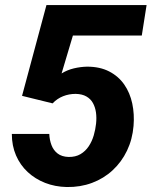

<svg xmlns="http://www.w3.org/2000/svg" viewBox="-20 -731 601 761"><path d="M188.5 -321.3 67.4 -351.1 164.1 -710.9H561L542 -590.3H269L224.1 -439.9Q246.1 -453.6 272.7 -460Q299.3 -466.3 325.2 -466.8Q376 -466.8 412.8 -447.8Q449.7 -428.7 472.4 -396Q495.1 -363.3 504.2 -320.8Q513.2 -278.3 509.3 -231.9Q504.9 -178.7 483.4 -133.8Q461.9 -88.9 426.5 -56.2Q391.1 -23.4 344.7 -6.1Q298.3 11.2 244.6 10.3Q198.2 9.3 158.9 -6.1Q119.6 -21.5 89.8 -49.1Q60.1 -76.7 43.5 -115Q26.9 -153.3 26.9 -200.2H175.3Q176.3 -176.3 184.1 -155.8Q191.9 -135.3 208.3 -122.6Q224.6 -109.9 251.5 -108.9Q279.3 -108.4 299.1 -120.1Q318.8 -131.8 331.8 -151.4Q344.7 -170.9 351.6 -194.6Q358.4 -218.3 360.8 -241.2Q363.3 -264.2 360.4 -285.2Q357.4 -306.2 348.4 -322.5Q339.4 -338.9 322.5 -348.6Q305.7 -358.4 279.8 -358.9Q253.4 -358.9 230 -349.6Q206.5 -340.3 188.5 -321.3Z"/></svg>

Font: Roboto ExtraBold
Style: Italic
Weight: 800
Designer: Christian Robertson
Foundry: Google
Version: Version 3.009; 2024